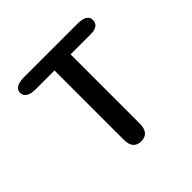

<svg xmlns="http://www.w3.org/2000/svg" viewBox="-159 -774 937 937"><g transform="rotate(-45 309.5 -306.0)"><path d="M494.5 -619Q561 -619 561 -578.5Q561 -558.5 546.8 -547.8Q532.5 -537 504.5 -537H365V-59.5Q365 7 309 7Q254 7 254 -59.5V-537H125Q92.5 -537 75.2 -547.8Q58 -558.5 58 -578.5Q58 -598 75.2 -608.5Q92.5 -619 125 -619Z"/></g></svg>

Font: Sono ExtraLight Monospace Medium
Style: Regular
Weight: 500
Version: Version 2.112